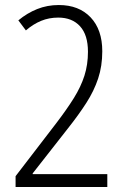

<svg xmlns="http://www.w3.org/2000/svg" viewBox="-20 -744 499 764"><path d="M407 0H42V-43L204 -254Q246 -309 274 -354Q302 -399 316 -443Q330 -487 330 -538Q330 -605 298.5 -639.5Q267 -674 212 -674Q175 -674 143.5 -661Q112 -648 83 -623L53 -663Q88 -692 128 -708Q168 -724 214 -724Q294 -724 340.5 -675Q387 -626 387 -540Q387 -481 370.5 -431.5Q354 -382 323.5 -334.5Q293 -287 251 -234L110 -54V-51H407Z"/></svg>

Font: Noto Sans Lao UI Cond Light
Style: Regular
Weight: 300
Width: 3
Designer: Monotype Design Team
Foundry: Monotype Imaging Inc.
Version: Version 2.000; ttfautohint (v1.8.4.7-5d5b)